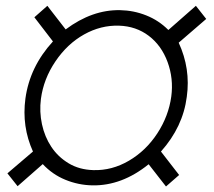

<svg xmlns="http://www.w3.org/2000/svg" viewBox="-20 -638 747 671"><path d="M499.5 -64Q405.8 11.7 302.7 9.8Q253.4 8.8 208.3 -9.8Q163.1 -28.3 129.4 -64.5L41.5 12.7L5.9 -32.2L95.2 -108.4Q55.7 -195.8 68.8 -293.5Q84 -404.8 165 -493.2L100.1 -577.6L145.5 -617.7L209.5 -535.2Q302.2 -604.5 399.9 -602.5Q447.3 -601.6 491 -584.2Q534.7 -566.9 568.4 -533.2L664.6 -617.7L700.7 -571.8L604.5 -488.8Q646.5 -397.9 632.8 -299.8Q619.6 -194.8 542.5 -108.4L606 -26.4L560.1 13.7ZM123 -292.5Q117.2 -247.6 126.7 -203.6Q136.2 -159.7 159.4 -124.8Q182.6 -89.8 219.7 -67.4Q256.8 -44.9 306.2 -43.5Q371.1 -41.5 430.7 -76.4Q490.2 -111.3 529.8 -171.9Q569.3 -232.4 578.6 -300.8Q586.9 -363.3 565.7 -421.1Q544.4 -479 500 -512.7Q455.6 -546.4 396 -548.3Q332.5 -550.3 273.9 -517.6Q215.3 -484.9 173.8 -423.6Q132.3 -362.3 123 -292.5Z"/></svg>

Font: Roboto Light
Style: Italic
Weight: 300
Italic angle: -12°
Designer: Google
Version: Version 2.134; 2016; ttfautohint (v1.6)